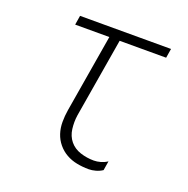

<svg xmlns="http://www.w3.org/2000/svg" viewBox="-101 -615 702 718"><g transform="rotate(20 250.0 -256.0)"><path d="M325 8Q301 8 278 3.5Q255 -1 235.5 -12Q216 -23 201.5 -40.5Q187 -58 180 -79.5Q173 -101 173 -125Q173 -149 177 -173L229 -483H93L99 -520H461L455 -483H270L217 -167Q213 -140 216.5 -112.5Q220 -85 236 -65.5Q252 -46 278 -37.5Q304 -29 332 -29Q345 -29 359 -33Q373 -37 385 -45L379 -8Q367 0 352.5 4Q338 8 325 8Z"/></g></svg>

Font: Iosevka Term Curly XLt Obl
Style: Regular
Weight: 200
Italic angle: -9°
Designer: Belleve Invis
Foundry: Belleve Invis
Version: Version 32.3.0